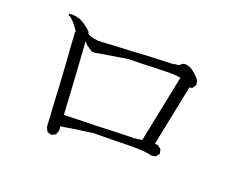

<svg xmlns="http://www.w3.org/2000/svg" viewBox="-98 -843 1195 955"><g transform="rotate(20 500.0 -365.0)"><path d="M722.7 -144.5 704.1 -147.5 679.7 -148.4 650.4 -149.4H617.2L579.1 -148.4L536.1 -147.5L438.5 -146.5L320.3 -129.9L293 -125L271.5 -122.1L273.4 -99.6L264.6 -77.1L243.2 -66.4L220.7 -74.2L210 -95.7L202.1 -229.5L199.2 -290L192.4 -398.4L189.5 -444.3L183.6 -526.4L181.6 -559.6L179.7 -588.9H183.6L171.9 -606.4L165 -616.2L144.5 -639.6L137.7 -645.5L129.9 -652.3L121.1 -654.3L122.1 -664.1H132.8H144.5L155.3 -663.1L168 -660.2L180.7 -656.2L192.4 -650.4L205.1 -642.6L216.8 -633.8L229.5 -624L242.2 -612.3L245.1 -601.6L252.9 -597.7L259.8 -594.7L266.6 -592.8L273.4 -590.8L282.2 -588.9L291 -587.9L299.8 -585.9L318.4 -586.9L345.7 -587.9L377.9 -589.8L416 -591.8L460 -593.8L561.5 -599.6L686.5 -604.5L696.3 -606.4L720.7 -609.4H723.6L728.5 -616.2L739.3 -623L752 -625L764.6 -623L778.3 -618.2L792 -609.4L805.7 -598.6L819.3 -585L833 -569.3L836.9 -545.9L823.2 -525.4L808.6 -523.4L743.2 -201.2L759.8 -200.2L778.3 -185.5L783.2 -162.1L768.6 -143.6L745.1 -139.6L737.3 -142.6ZM268.6 -540 258.8 -546.9 251 -555.7 245.1 -562.5 258.8 -350.6 268.6 -181.6H288.1L315.4 -182.6L349.6 -183.6L388.7 -184.6L434.6 -185.5L486.3 -187.5L543.9 -189.5L608.4 -191.4H632.8L677.7 -197.3H683.6H677.7L750 -552.7L740.2 -554.7L721.7 -556.6L699.2 -557.6H670.9L637.7 -556.6L599.6 -555.7L555.7 -553.7L506.8 -552.7L474.6 -551.8L351.6 -532.2L303.7 -523.4V-525.4H290Z"/></g></svg>

Font: Kurinto Seri
Style: Regular
Weight: 400
Designer: Kurinto was developed by Clint Goss from a range of fonts that are compatible with the SIL Open Font License Version 1.1
Foundry: Clinton F. Goss
Version: Version 2.196; July 25, 2020